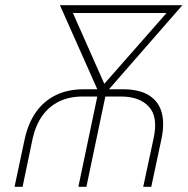

<svg xmlns="http://www.w3.org/2000/svg" viewBox="-20 -720 723 740"><path d="M453 -376H400L683 -700H211L355 -376H304Q241 -376 194.5 -353Q148 -330 118 -287Q88 -244 75 -183L36 0H67L106 -187Q118 -239 144 -275Q170 -311 209 -329.5Q248 -348 298 -348H355L282 0H313L386 -348H447Q518 -348 554 -308.5Q590 -269 572 -187L532 0H563L602 -183Q615 -244 603 -287Q591 -330 553.5 -353Q516 -376 453 -376ZM382 -397 261 -670H622Z"/></svg>

Font: Advent Pro ExtraLight
Style: Italic
Weight: 250
Italic angle: -12°
Version: Version 3.000